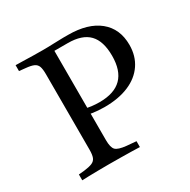

<svg xmlns="http://www.w3.org/2000/svg" viewBox="-133 -698 816 824"><g transform="rotate(-30 275.0 -285.5)"><path d="M139.5 -201.6V-472.6Q139.5 -497.6 134.7 -510.9Q129.8 -524.2 116.5 -530.2Q103.2 -536.3 76.6 -538.7L46 -541.9V-571Q61.3 -571 83.5 -570.2Q105.6 -569.4 131 -569Q156.5 -568.5 180.6 -568.5Q208.9 -568.5 236.7 -569.8Q264.5 -571 281.5 -571H305.6Q404 -571 458.5 -526.6Q512.9 -482.3 512.9 -402.4Q512.9 -347.6 485.5 -307.3Q458.1 -266.9 407.7 -245.6Q357.3 -224.2 287.1 -224.2Q271 -224.2 256 -225.4Q241.1 -226.6 227.8 -228.6Q214.5 -230.6 204 -233.9V-262.9Q220.2 -258.1 239.9 -255.6Q259.7 -253.2 279 -253.2Q352.4 -253.2 388.7 -289.5Q425 -325.8 425 -399.2Q425 -471.8 391.5 -506.5Q358.1 -541.1 287.1 -541.1H221V-201.6ZM171.8 -2.4Q148.4 -2.4 125 -2Q101.6 -1.6 81 -1.2Q60.5 -0.8 46.8 0V-29L74.2 -31.5Q100.8 -34.7 114.9 -40.7Q129 -46.8 134.3 -60.1Q139.5 -73.4 139.5 -98.4V-201.6H221V-98.4Q221 -62.1 233.1 -49.6Q245.2 -37.1 285.5 -33.1L332.3 -29V0Q314.5 -0.8 290.3 -1.2Q266.1 -1.6 239.1 -2Q212.1 -2.4 184.7 -2.4H180.6Z"/></g></svg>

Font: Playfair 5pt SemiExpanded Light
Style: Regular
Weight: 400
Version: Version 2.203